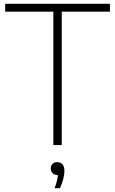

<svg xmlns="http://www.w3.org/2000/svg" viewBox="-20 -760 603 1006"><path d="M259.5 0V-699H7V-740H556V-699H303.5V0ZM317.5 135.5Q317.5 154.5 311.2 179Q305 203.5 294 226H266Q281 187.5 283.5 157H281.5Q265.5 157 255.8 147.5Q246 138 246 123Q246 108 255.2 98.8Q264.5 89.5 280 89.5Q297.5 89.5 307.5 101.2Q317.5 113 317.5 135.5Z"/></svg>

Font: Encode Sans ExtraLight
Style: Regular
Weight: 275
Designer: Multiple Designers
Foundry: Impallari Type
Version: Version 2.000